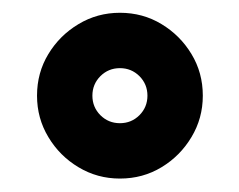

<svg xmlns="http://www.w3.org/2000/svg" viewBox="-20 -808 364 293"><path d="M163 -535.5Q128.5 -535.5 99.8 -552.8Q71 -570 53.8 -598.8Q36.5 -627.5 36.5 -662Q36.5 -697 53.8 -725.5Q71 -754 99.8 -771.2Q128.5 -788.5 163 -788.5Q198 -788.5 226.5 -771.2Q255 -754 272.2 -725.5Q289.5 -697 289.5 -662Q289.5 -627.5 272.2 -598.8Q255 -570 226.5 -552.8Q198 -535.5 163 -535.5ZM163 -620Q180.5 -620 192.8 -632.2Q205 -644.5 205 -662Q205 -679.5 192.8 -691.8Q180.5 -704 163 -704Q145.5 -704 133.2 -691.8Q121 -679.5 121 -662Q121 -644.5 133.2 -632.2Q145.5 -620 163 -620Z"/></svg>

Font: Epilogue Black
Style: Regular
Weight: 900
Designer: Tyler Finck
Foundry: Etcetera Type Co
Version: Version 2.111; ttfautohint (v1.8.3)